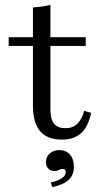

<svg xmlns="http://www.w3.org/2000/svg" viewBox="-20 -569 430 798"><path d="M237.1 11.3Q176.6 11.3 146.8 -23.8Q116.9 -58.9 116.9 -129.8V-378.2H16.1V-414.5H116.9V-537.9Q137.9 -539.5 155.6 -541.9Q173.4 -544.4 189.5 -549.2V-414.5H336.3V-378.2H189.5V-112.9Q189.5 -73.4 204.8 -54.8Q220.2 -36.3 252.4 -36.3Q282.3 -36.3 301.2 -54.4Q320.2 -72.6 329.8 -108.1L358.9 -100Q346.8 -42.7 317.3 -15.7Q287.9 11.3 237.1 11.3ZM197.6 208.9 191.1 189.5Q221.8 182.3 237.5 171.4Q253.2 160.5 253.2 146Q253.2 133.1 239.5 133.1Q231.5 133.1 224.6 137.5Q217.7 141.9 205.6 141.9Q190.3 141.9 180.6 131.5Q171 121 171 104.8Q171 83.1 186.7 69Q202.4 54.8 226.6 54.8Q254 54.8 270.6 73.4Q287.1 91.9 287.1 124.2Q287.1 158.1 265.7 178.2Q244.4 198.4 197.6 208.9Z"/></svg>

Font: Playfair 9pt Light
Style: Regular
Weight: 300
Designer: Claus Eggers Sørensen
Foundry: Claus Eggers Sørensen
Version: Version 2.001;gftools[0.9.30]